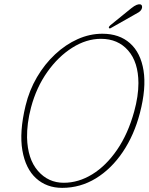

<svg xmlns="http://www.w3.org/2000/svg" viewBox="-20 -870 701 905"><path d="M462.5 -711Q542.5 -711 592.8 -666.2Q643 -621.5 656.5 -538Q670 -454.5 639.5 -337.5Q612.5 -233.5 558.8 -153.8Q505 -74 431.8 -29.2Q358.5 15.5 273 15.5Q200 15.5 150.2 -29.5Q100.5 -74.5 85.5 -161Q70.5 -247.5 100.5 -372Q118 -444.5 154.2 -506.2Q190.5 -568 239.8 -614Q289 -660 346 -685.5Q403 -711 462.5 -711ZM280.5 -8.5Q350 -8.5 415 -48.5Q480 -88.5 531.8 -163.8Q583.5 -239 612.5 -344.5Q632.5 -417 632.5 -478.5Q632 -577 584 -632Q536 -687 456 -687Q387 -687 320.8 -645.2Q254.5 -603.5 203 -530.8Q151.5 -458 126.5 -364.5Q116 -325 111.5 -289.2Q107 -253.5 107.5 -222Q110 -120.5 158.8 -64.5Q207.5 -8.5 280.5 -8.5ZM598 -830.5Q613.5 -843 624 -847Q634.5 -851 641 -849.5Q648 -848 649.5 -840.8Q651 -833.5 647 -826Q641.5 -816.5 633.8 -812.2Q626 -808 615 -801.5L502 -737.5Q496 -734 493.5 -738.5Q492 -741 494.2 -744.5Q496.5 -748 499.5 -750.5Z"/></svg>

Font: Fraunces144ptSuperSoftThinItalic
Style: Italic
Weight: 100
Italic angle: -16°
Version: Version 1.000;[0bf87f6ff]